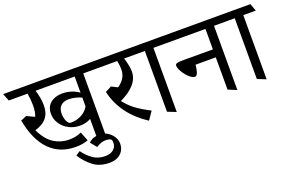

<svg xmlns="http://www.w3.org/2000/svg" viewBox="-127 -956 2400 1585"><g transform="rotate(-20 1073.0 -163.5)"><path d="M765.6 -514.2H654.8V49.8L579.6 19V-142.1Q560.5 -130.4 536.4 -124Q512.2 -117.7 484.4 -117.7Q431.2 -117.7 386.7 -141.1Q342.3 -164.6 316.2 -204.6Q290 -244.6 290 -292.5Q290 -330.6 307.6 -358.9Q325.2 -387.2 358.2 -402.6Q391.1 -418 435.5 -418Q475.6 -418 512.9 -406Q550.3 -394 579.6 -372.1V-514.2H235.8Q246.1 -485.4 252.7 -447.5Q259.3 -409.7 259.3 -376.5Q259.3 -311 225.3 -269.3Q191.4 -227.5 122.6 -208.5Q168 -115.2 228.5 -77.6Q289.1 -40 358.9 -40Q390.6 -40 415.3 -45.2Q439.9 -50.3 469.2 -62L500 17.1Q473.1 26.9 448.5 31Q423.8 35.2 389.2 35.2Q252 35.2 163.1 -54.7Q74.2 -144.5 40.5 -323.7L92.3 -344.7L159.2 -313Q167 -328.1 171.1 -354Q175.3 -379.9 175.3 -411.1Q175.3 -457 166 -514.2H1L-25.4 -579.6H740.2ZM579.6 -252V-329.1Q554.2 -341.3 524.7 -348.1Q495.1 -355 469.2 -355Q422.4 -355 397.7 -330.8Q373 -306.6 373 -260.3Q373 -233.9 381.3 -209.7Q389.6 -185.5 404.3 -171.4Q409.7 -167 423.8 -167Q472.2 -167 514.4 -189.2Q556.6 -211.4 579.6 -252Z M510.7 41Q535.6 19.5 558.6 12.5Q581.5 5.4 611.3 5.4Q642.1 5.4 672.9 22.9Q703.6 40.5 723.4 70.1Q743.2 99.6 743.2 133.8Q743.2 169.9 726.3 197.3Q709.5 224.6 679.2 239.3Q648.9 253.9 609.9 253.9Q521 253.9 463.6 208.5Q406.2 163.1 369.6 103.5L407.2 78.6Q442.4 126.5 487.1 158.2Q531.7 189.9 593.8 189.9Q639.6 189.9 666.5 167Q693.4 144 693.4 107.4Q693.4 101.6 692.1 93.5Q690.9 85.4 689.5 83Q685.1 76.2 672.4 71.8Q659.7 67.4 640.1 67.4Q621.1 67.4 601.1 73.5Q581.1 79.6 555.7 96.2Z M1080.6 -32.7 1031.7 38.6Q927.7 -29.8 865 -115.5Q802.2 -201.2 778.3 -306.2L833 -334.5L885.7 -307.6Q961.9 -357.9 961.9 -438.5Q961.9 -456.1 960 -472.4Q958 -488.8 953.6 -514.2H741.2L714.8 -579.6H1112.3L1135.7 -514.2H1014.2Q1023.9 -484.4 1030.8 -451.4Q1037.6 -418.5 1037.6 -392.1Q1037.6 -333 995.8 -283.7Q954.1 -234.4 869.1 -193.4Q908.7 -143.6 954.3 -108.9Q1000 -74.2 1080.6 -32.7Z M1105.5 -514.2 1079.6 -579.6H1357.4L1381.3 -514.2H1271.5V49.3L1196.3 19.5V-514.2Z M1511.7 -172.4Q1492.2 -172.4 1464.8 -197.3Q1437.5 -222.2 1417.5 -255.6Q1397.5 -289.1 1397.5 -311.5Q1397.5 -324.7 1411.9 -329.6Q1426.3 -334.5 1463.9 -334.5H1728.5V-514.2H1357.9L1331.5 -579.6H1899.9L1925.3 -514.2H1803.7V49.8L1728.5 19V-264.6H1550.8Q1547.9 -228 1538.8 -200.2Q1529.8 -172.4 1511.7 -172.4Z M1895 -514.2 1869.1 -579.6H2147L2170.9 -514.2H2061V49.3L1985.8 19.5V-514.2Z"/></g></svg>

Font: Vesper Libre
Style: Regular
Weight: 400
Designer: Robert Keller & Kimya Gandhi
Foundry: Mota Italic
Version: Version 1.058